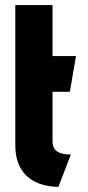

<svg xmlns="http://www.w3.org/2000/svg" viewBox="-20 -720 346 753"><path d="M186 -168V-360H254L278 -500H186V-700H40V-151Q40 -73 83.5 -31Q127 11 209 13L258 -114Q235 -114 219 -119Q203 -124 194.5 -135.5Q186 -147 186 -168Z"/></svg>

Font: Advent Pro ExtraBold
Style: Regular
Weight: 800
Designer: VivaRado, Andreas Kalpakidis
Foundry: VivaRado, Andreas Kalpakidis
Version: Version 3.000